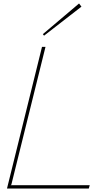

<svg xmlns="http://www.w3.org/2000/svg" viewBox="-20 -1078 612 1098"><path d="M493.2 -19 487.8 0H20L220.2 -810.1H240.2L44.9 -22L41 -19ZM432.1 -1058.1 445.8 -1040 231.9 -874 225.1 -882.8Z"/></svg>

Font: Sinkin Sans 100 Thin Italic
Style: Regular
Weight: 100
Italic angle: -112°
Designer: Keith Bates
Foundry: K-Type
Version: Sinkin Sans (version 1.0)  by Keith Bates   •   © 2014   www